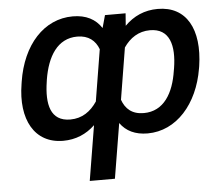

<svg xmlns="http://www.w3.org/2000/svg" viewBox="-53 -613 1025 877"><g transform="rotate(-5 459.5 -175.0)"><path d="M365.1 -49 323.5 203.1H438.9L480.5 -48.7C507.5 -10.7 549 9.9 606.2 9.9C738.3 9.9 838.8 -104.4 865.4 -265.3L867.2 -275.6C892.4 -443.2 832.7 -552.6 701 -552.6C640.3 -552.6 589.8 -529.8 549 -488.6L553.3 -545.5H458.8L442.8 -487.6C415.5 -529.5 372.5 -552.6 311.4 -552.6C179.3 -552.6 79.5 -443.2 53.3 -275.6L51.8 -265.6C25.2 -104.8 87.4 9.9 219.1 9.9C276.6 9.9 325.3 -11 365.1 -49ZM167.3 -265.6 168.7 -275.6C185.7 -379.6 232.6 -458.8 323.9 -458.8C375.4 -458.8 406.6 -432.5 421.5 -392.4L382.8 -155.9C353.7 -112.6 314.6 -84.2 259.9 -84.2C168 -84.2 151.6 -163.7 167.3 -265.6ZM497.9 -153.8 536.6 -390.3C565 -431.8 604.8 -458.8 657.3 -458.8C747.9 -458.8 768.8 -379.6 751.8 -275.6L750 -265.6C734.7 -163.7 688.9 -84.2 596.6 -84.2C543 -84.2 512.8 -111.5 497.9 -153.8Z"/></g></svg>

Font: Margiela Sans Medium
Style: Italic
Weight: 500
Italic angle: -9.39999°
Designer: Stefan Endress, Andreas Faust
Version: Version 1.100;FEAKit 1.0